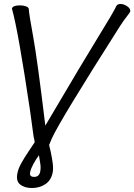

<svg xmlns="http://www.w3.org/2000/svg" viewBox="-20 -731 675 966"><path d="M227 -2Q230 13 235 32Q241 60 245 88.5Q249 117 245 137Q237 177 207.5 196Q178 215 141 215Q103 215 81 197Q59 179 68 139Q72 117 88 88.5Q104 60 123 32Q140 7 155 -16Q154 -17 154 -18L153 -27Q149 -40 147 -59Q141 -103 131 -176Q72 -573 41 -684Q40 -686 40 -688Q44 -704 81 -704Q97 -704 111 -699Q125 -694 125 -684Q126 -661 147 -546Q168 -431 208 -99Q409 -440 479 -553Q549 -666 565 -700Q570 -711 586.5 -711Q603 -711 620.5 -699Q638 -687 635 -673Q634 -668 618 -648Q602 -628 584 -600Q283 -127 241 -35Q233 -17 229 -6Q228 -4 227 -2ZM132 134Q126 159 152 159Q176 159 182 134Q186 114 183 94.5Q180 75 176 50Q161 70 148 94Q135 118 132 134Z"/></svg>

Font: LXGW Bright GB
Style: Italic
Weight: 400
Italic angle: -12°
Designer: Christian Thalmann (Catharsis Fonts)
Foundry: LXGW / Christian Thalmann (Catharsis Fonts) / Fontworks Inc.
Version: Version 5.510